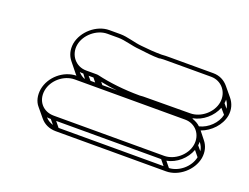

<svg xmlns="http://www.w3.org/2000/svg" viewBox="-74 -673 912 703"><g transform="rotate(20 382.5 -321.5)"><path d="M155 -438C162 -479 204 -514 245 -514H288C314 -514 345 -503 374 -501C400 -498 426 -494 455 -494L456 -495C465 -496 475 -496 486 -496H656C697 -496 726 -460 719 -419C712 -378 671 -344 630 -344L460 -343C451 -343 441 -343 434 -342C372 -342 314 -349 267 -360C262 -361 261 -361 258 -361H218C177 -361 148 -397 155 -438ZM100 -240C107 -282 148 -316 190 -316H620C661 -316 689 -281 682 -240C675 -199 634 -165 593 -165H163C121 -165 93 -198 100 -240ZM687 -298C724 -311 757 -345 764 -384C768 -409 761 -431 747 -448L718 -483C704 -500 684 -511 659 -511H489C477 -511 469 -511 458 -510C431 -510 404 -512 378 -515C351 -517 319 -529 290 -529H247C198 -529 149 -487 140 -438C136 -413 142 -391 156 -374L185 -338C187 -336 189 -333 191 -331C141 -330 94 -290 85 -240C81 -215 86 -192 100 -176L129 -141C143 -124 164 -114 189 -114H619C668 -114 717 -155 726 -205C730 -230 724 -252 710 -269ZM710 -202C702 -163 664 -131 625 -129L607 -151C645 -158 679 -188 692 -224ZM712 -226 697 -244C698 -249 698 -253 698 -258C705 -249 711 -238 712 -226ZM604 -129H195L178 -150H587ZM172 -132C160 -136 149 -142 142 -151C147 -150 152 -150 157 -150ZM748 -381C741 -348 710 -318 676 -310C668 -318 657 -324 645 -328L644 -330C682 -337 716 -366 730 -402ZM749 -405 735 -422C736 -427 736 -431 736 -436C743 -427 747 -417 749 -405ZM233 -346H252L264 -331H246ZM284 -341C304 -337 326 -333 349 -331H292ZM212 -347 224 -331H221C212 -335 204 -341 198 -348C202 -347 207 -347 212 -347Z"/></g></svg>

Font: Blanket
Style: Ugh
Weight: 900
Foundry: Cannot Into Space Fonts
Version: Version 0.9